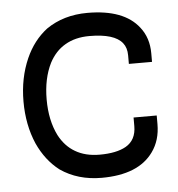

<svg xmlns="http://www.w3.org/2000/svg" viewBox="-43 -561 560 603"><g transform="rotate(-5 236.5 -260.0)"><path d="M254 0Q370 0 417 -66Q443 -102 443 -153V-180H370V-153Q370 -109 337 -90Q307 -73 254 -73Q209 -73 177 -92Q146 -110 127 -146Q103 -194 103 -260Q103 -326 127 -374Q146 -410 177 -428Q209 -447 254 -447Q333 -447 358 -415Q370 -400 370 -376V-349H443V-376Q443 -425 416 -459Q369 -520 254 -520Q179 -520 124 -482Q81 -449 57 -395Q30 -334 30 -260Q30 -186 56 -126Q81 -71 124 -38Q179 0 254 0Z"/></g></svg>

Font: Venice Serif Bold
Style: Regular
Weight: 700
Designer: Bruno Pierini
Foundry: Unio | Creative Solutions
Version: Version 1.000;PS 001.000;hotconv 1.0.70;makeotf.lib2.5.58329